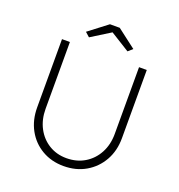

<svg xmlns="http://www.w3.org/2000/svg" viewBox="-155 -1009 1063 1143"><g transform="rotate(20 376.5 -437.0)"><path d="M374 7Q297 7 236.5 -28.5Q176 -64 142 -126Q108 -188 108 -268V-700H158V-277Q158 -209 186 -156Q214 -103 263 -73Q312 -43 374 -43Q439 -43 489 -73Q539 -103 567.5 -156Q596 -209 596 -277V-700H645V-268Q645 -188 610 -126Q575 -64 514 -28.5Q453 7 374 7ZM255 -765 227 -790 346 -881H408L527 -790L499 -765L377 -841Z"/></g></svg>

Font: Lexend ExtraLight
Style: Regular
Weight: 200
Designer: Bonnie Shaver-Troup, Thomas Jockin
Foundry: Lexend
Version: Version 1.007; ttfautohint (v1.8.3)